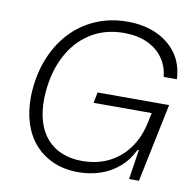

<svg xmlns="http://www.w3.org/2000/svg" viewBox="-82 -823 934 917"><g transform="rotate(10 384.5 -364.5)"><path d="M355 10Q289 10 235.5 -13Q182 -36 145 -77.5Q108 -119 89 -177.5Q70 -236 71 -308Q74 -405 104 -484Q134 -563 186 -620Q238 -677 309 -708Q380 -739 465 -739Q542 -739 603.5 -712Q665 -685 702.5 -633.5Q740 -582 743 -509H679Q674 -561 645.5 -600.5Q617 -640 569 -661.5Q521 -683 457 -683Q363 -683 292 -637Q221 -591 180 -507Q139 -423 135 -310Q134 -246 149 -197Q164 -148 194.5 -114Q225 -80 268 -63Q311 -46 364 -46Q437 -46 494 -74.5Q551 -103 588.5 -154.5Q626 -206 641 -274L655 -339L664 -329H371L381 -381H728L649 0H601L623 -144H617Q591 -91 551 -57Q511 -23 461 -6.5Q411 10 355 10Z"/></g></svg>

Font: Mona Sans ExtraLight Light
Style: Italic
Weight: 300
Italic angle: -11.6951°
Version: Version 2.000